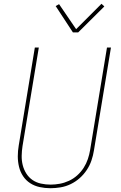

<svg xmlns="http://www.w3.org/2000/svg" viewBox="-20 -986 640 1014"><path d="M246 8Q217 8 189.5 2Q162 -4 139.5 -18.5Q117 -33 102 -55.5Q87 -78 80.5 -105Q74 -132 74 -160.5Q74 -189 79 -218L164 -735H185L99 -215Q95 -189 94.5 -163.5Q94 -138 100 -114Q106 -90 119 -69.5Q132 -49 151.5 -35.5Q171 -22 196 -16.5Q221 -11 247 -11Q271 -11 295.5 -15.5Q320 -20 344 -31Q368 -42 388 -60Q408 -78 422 -100Q436 -122 444 -146Q452 -170 456 -194L545 -735H566L476 -191Q472 -165 463 -138.5Q454 -112 438 -88Q422 -64 400.5 -45Q379 -26 353 -13.5Q327 -1 299.5 3.5Q272 8 246 8ZM365 -815 274 -954 292 -964 382 -832 516 -966 531 -952 393 -815Z"/></svg>

Font: Iosevka Aile Thin
Style: Italic
Weight: 100
Italic angle: -9°
Designer: Belleve Invis
Foundry: Belleve Invis
Version: Version 31.1.0; ttfautohint (v1.8.4)